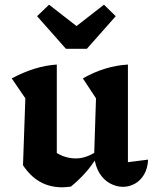

<svg xmlns="http://www.w3.org/2000/svg" viewBox="-20 -787 651 818"><path d="M525 -96 611 -107Q609 -69 593.5 -43Q578 -17 554 -4Q530 9 504 9Q476 9 449 -5.5Q422 -20 404 -49Q386 -78 381 -121L389 -368L333 -453Q426 -506 525 -512ZM282 8Q272 9 263 10Q254 11 246 11Q192 11 150.5 -12.5Q109 -36 78 -83L194 -155Q245 -112 303 -112Q347 -112 391 -142L395 -121Q371 -81 342.5 -49.5Q314 -18 282 8ZM78 -83 88 -368 30 -453Q129 -506 222 -512V-97ZM261 -579 138 -718 189 -767 306 -676 423 -767 473 -718 350 -579Z"/></svg>

Font: Piazzolla Thin ExtraBold
Style: Regular
Weight: 800
Version: Version 2.005